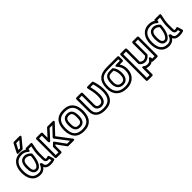

<svg xmlns="http://www.w3.org/2000/svg" viewBox="237 -2173 3774 3774"><g transform="rotate(-45 2124.0 -286.5)"><path d="M495 -165C495 -114.6 504.1 -61 570 -61C579.4 -61 589.5 -62 597.5 -63.5L611.7 -16.9C590.9 -12.2 569.5 -10 544 -10C465.9 -10 446 -34 438.9 -105.5C438.9 -105.5 403.3 -145.2 390.6 -111.9C363.3 -40.2 321.5 -10 260 -10C125.5 -10 70 -101.8 70 -255C70 -406.9 136.9 -502 274 -502C325.5 -502 367.6 -485.3 403.8 -450.9C403.8 -450.9 436.7 -417 445.6 -464.4L449.8 -487H524.2C513 -432.5 505.6 -393.4 501.8 -367.1C497.3 -336.4 495 -307.8 495 -281ZM404 -514.4C366.2 -539.1 322 -552 274 -552C102.9 -552 20 -422.3 20 -255C20 -90.1 89.1 40 260 40C320.2 40 370.4 15 405.3 -33.2C427.8 16.6 475.4 40 544 40C584.2 40 620 34.8 651.4 23.5C663 19.4 670.9 5.7 666.9 -7.3L637.9 -102.3C631.2 -124.4 612.2 -121.8 603.3 -117.6C594.5 -113.4 583.7 -111 570 -111C546.1 -111 545 -111.4 545 -165V-281C545 -304.9 547.1 -331.2 551.2 -359.9C555.4 -388.4 564.8 -437.8 579.5 -506.8C585.4 -534.8 561.5 -537 555 -537H429C417.1 -537 406.5 -527.9 404 -514.4ZM151 -252C151 -167 169.7 -63 271 -63C321.4 -63 360.1 -98 387.3 -151.7C414.9 -206.2 430.5 -277.4 436 -365.5C436.4 -372.1 433.4 -379.3 429.9 -383.3C401.2 -416.6 352.9 -452 294 -452C180.3 -452 151 -354.6 151 -252ZM201 -252C201 -352.2 223.5 -402 294 -402C328.3 -402 361.4 -382.4 385.3 -358C379.7 -281 364.6 -217.6 342.7 -174.3C319.2 -128 295.2 -113 271 -113C220.1 -113 201 -162.5 201 -252ZM341.3 -615H294.3L360.1 -741H445.8ZM353 -565C360.1 -565 367.5 -568.3 372.2 -574L518.2 -750C550 -788.3 499 -791 499 -791H345C336.5 -791 327.2 -785.9 322.8 -777.6L230.8 -601.6C209.7 -561 253 -565 253 -565Z M1139.6 -25H1058.8L911.3 -229.6C906.9 -235.8 892 -251.3 873.3 -232.7L826.3 -185.7C821.5 -180.9 819 -173.5 819 -168V-25H743V-487H819V-316C819 -316 829.5 -263.4 862.4 -299L1035.9 -487H1110.2L946.8 -313.1C938.2 -304 938.4 -289.7 945.1 -280.9ZM1190 25C1239.3 25 1209.9 -15.1 1209.9 -15.1L997.7 -294.3L1186.2 -494.9C1220.1 -531 1168 -537 1168 -537H1025C1018.8 -537 1011.4 -534.1 1006.6 -529L869 -379.9V-512C869 -522.7 859.1 -537 844 -537H718C707.3 -537 693 -527.1 693 -512V0C693 10.7 702.9 25 718 25H844C854.7 25 869 15.1 869 0V-157.6L887.9 -176.5L1025.7 14.6C1029.8 20.3 1037.8 25 1046 25Z M1473 -502C1629.2 -502 1693 -417.6 1693 -255C1693 -94.2 1628.4 -10 1473 -10C1322.6 -10 1252 -85 1252 -255C1252 -418.1 1315.8 -502 1473 -502ZM1473 -552C1286.4 -552 1202 -435.8 1202 -255C1202 -65 1295.4 40 1473 40C1657.7 40 1743 -76.2 1743 -255C1743 -435.2 1658.8 -552 1473 -552ZM1473 -70C1583.6 -70 1613 -154.6 1613 -255C1613 -356.3 1585.1 -442 1473 -442C1361.7 -442 1332 -354.9 1332 -255C1332 -154.6 1362 -70 1473 -70ZM1473 -120C1401.2 -120 1382 -159.7 1382 -255C1382 -350.4 1401.7 -392 1473 -392C1545.1 -392 1563 -352.4 1563 -255C1563 -159.3 1544.1 -120 1473 -120Z M2055 -10C1921.6 -10 1855 -59 1855 -178V-487H1931V-181C1931 -106.2 1987.6 -61 2058 -61C2170 -61 2200 -161.7 2200 -262C2200 -339.5 2183.1 -424.8 2168.7 -487H2243.6C2261.3 -434 2281 -331.9 2281 -272C2281 -93.9 2221.5 -10 2055 -10ZM2055 40C2251.7 40 2331 -78.4 2331 -272C2331 -348.8 2306.5 -467 2284.1 -521.5C2280.6 -530.1 2271.3 -537 2261 -537H2137C2104.6 -537 2111.8 -509.6 2112.7 -506.1C2128.7 -440.7 2150 -344.8 2150 -262C2150 -163.8 2125.6 -111 2058 -111C2009 -111 1981 -136 1981 -181V-512C1981 -522.7 1971.1 -537 1956 -537H1830C1819.3 -537 1805 -527.1 1805 -512V-178C1805 -27.4 1906 40 2055 40Z M2424 -240C2424 -418.2 2494.4 -487 2673 -487H2944V-444H2837C2837 -444 2784.5 -437 2819.1 -401.6C2866.3 -353.1 2889 -297.7 2889 -232C2889 -89.3 2804.5 -10 2659 -10C2508.3 -10 2424 -90.9 2424 -240ZM2374 -240C2374 -65 2484.5 40 2659 40C2827.9 40 2939 -62.5 2939 -232C2939 -291.6 2923.4 -344.6 2889.8 -394H2969C2979.7 -394 2994 -403.9 2994 -419V-512C2994 -522.7 2984.1 -537 2969 -537H2673C2472.4 -537 2374 -441.1 2374 -240ZM2808 -249C2808 -324 2787.3 -390.3 2747.8 -435.5C2743 -440.9 2735.6 -444 2729 -444H2657C2531.3 -444 2505 -349 2505 -237C2505 -140.3 2554.7 -61 2661 -61C2770.2 -61 2808 -149.4 2808 -249ZM2758 -249C2758 -157.5 2731.3 -111 2661 -111C2587.6 -111 2555 -156.4 2555 -237C2555 -347 2572.1 -394 2657 -394H2717.1C2742 -360.5 2758 -309.9 2758 -249Z M3163.9 -131.2C3185.6 -101.7 3229.9 -72 3280 -72C3331.1 -72 3375.7 -96.7 3410.6 -140.4C3414.1 -144.9 3416 -150.9 3416 -156V-487H3491V-25H3424.1L3423 -54.9C3423 -54.9 3404.2 -106.2 3377.6 -68.4C3351.8 -31.8 3330.2 -10 3282 -10C3243.1 -10 3223.5 -20 3199.3 -38.8C3199.3 -38.8 3159 -68.4 3159 -19V168H3083V-487H3159V-146C3159 -140.6 3161.1 -134.9 3163.9 -131.2ZM3209 -155V-512C3209 -522.7 3199.1 -537 3184 -537H3058C3047.3 -537 3033 -527.1 3033 -512V193C3033 203.7 3042.9 218 3058 218H3184C3194.7 218 3209 208.1 3209 193V25.6C3228 34.1 3253.4 40 3282 40C3321.4 40 3351.5 28 3376.3 7.9C3380.1 17.9 3389 25 3400 25H3516C3526.7 25 3541 15.1 3541 0V-512C3541 -522.7 3531.1 -537 3516 -537H3391C3380.3 -537 3366 -527.1 3366 -512V-165C3340.4 -135.7 3312.3 -122 3280 -122C3253.9 -122 3225.2 -137.8 3209 -155Z M4075 -165C4075 -114.6 4084.1 -61 4150 -61C4159.4 -61 4169.5 -62 4177.5 -63.5L4191.7 -16.9C4170.9 -12.2 4149.5 -10 4124 -10C4045.9 -10 4026 -34 4018.9 -105.5C4018.9 -105.5 3983.3 -145.2 3970.6 -111.9C3943.3 -40.2 3901.5 -10 3840 -10C3705.5 -10 3650 -101.8 3650 -255C3650 -406.9 3716.9 -502 3854 -502C3905.5 -502 3947.6 -485.3 3983.8 -450.9C3983.8 -450.9 4016.7 -417 4025.6 -464.4L4029.8 -487H4104.2C4093 -432.5 4085.6 -393.4 4081.8 -367.1C4077.3 -336.4 4075 -307.8 4075 -281ZM3984 -514.4C3946.2 -539.1 3902 -552 3854 -552C3682.9 -552 3600 -422.3 3600 -255C3600 -90.1 3669.1 40 3840 40C3900.2 40 3950.4 15 3985.3 -33.2C4007.8 16.6 4055.4 40 4124 40C4164.2 40 4200 34.8 4231.4 23.5C4243 19.4 4250.9 5.7 4246.9 -7.3L4217.9 -102.3C4211.2 -124.4 4192.2 -121.8 4183.3 -117.6C4174.5 -113.4 4163.7 -111 4150 -111C4126.1 -111 4125 -111.4 4125 -165V-281C4125 -304.9 4127.1 -331.2 4131.2 -359.9C4135.4 -388.4 4144.8 -437.8 4159.5 -506.8C4165.4 -534.8 4141.5 -537 4135 -537H4009C3997.1 -537 3986.5 -527.9 3984 -514.4ZM3731 -252C3731 -167 3749.7 -63 3851 -63C3901.4 -63 3940.1 -98 3967.3 -151.7C3994.9 -206.2 4010.5 -277.4 4016 -365.5C4016.4 -372.1 4013.4 -379.3 4009.9 -383.3C3981.2 -416.6 3932.9 -452 3874 -452C3760.3 -452 3731 -354.6 3731 -252ZM3781 -252C3781 -352.2 3803.5 -402 3874 -402C3908.3 -402 3941.4 -382.4 3965.3 -358C3959.7 -281 3944.6 -217.6 3922.7 -174.3C3899.3 -128 3875.2 -113 3851 -113C3800.1 -113 3781 -162.5 3781 -252Z"/></g></svg>

Font: Fog Sans
Style: Outline
Weight: 700
Foundry: Intel Corporation
Version: Version 1.00